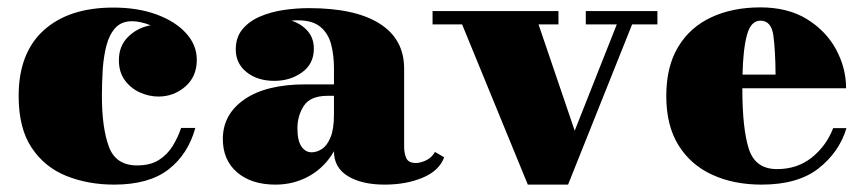

<svg xmlns="http://www.w3.org/2000/svg" viewBox="-20 -490 2342 520"><path d="M509 -143.5Q489.5 -72.5 436.5 -31.2Q383.5 10 289 10Q218.5 10 159.8 -13.5Q101 -37 65.8 -89.8Q30.5 -142.5 30.5 -230Q30.5 -346.5 98.5 -408Q166.5 -469.5 287 -469.5Q353 -469.5 404 -450.8Q455 -432 484 -400Q513 -368 513 -328Q513 -282.5 481.8 -255.5Q450.5 -228.5 409 -228.5Q384 -228.5 359.2 -239.5Q334.5 -250.5 318.2 -272.5Q302 -294.5 302 -327Q302 -366 327.5 -390.8Q353 -415.5 388 -421.5Q360 -432.5 337.5 -432.5Q309 -432.5 292.5 -414.5Q276 -396.5 268.2 -366.5Q260.5 -336.5 258.2 -301Q256 -265.5 256 -230Q256 -144 274.8 -93Q293.5 -42 351 -42Q387.5 -42 410.5 -56.8Q433.5 -71.5 447.8 -94.8Q462 -118 470.5 -143.5Z M807.5 -261.5H884.5V-304.5Q884.5 -340.5 876.8 -370Q869 -399.5 847.8 -417.2Q826.5 -435 786.5 -435Q778 -435 769.5 -434Q796 -425.5 813 -406.2Q830 -387 830 -358Q830 -317 798 -294Q766 -271 723 -271Q677.5 -271 648 -294.5Q618.5 -318 618.5 -356Q618.5 -388.5 636.2 -410.2Q654 -432 683.2 -444.8Q712.5 -457.5 747.5 -462.8Q782.5 -468 816.5 -468Q942 -468 1008.2 -426Q1074.5 -384 1074.5 -304.5V-93Q1074.5 -74.5 1080.5 -61.5Q1086.5 -48.5 1106.5 -48.5Q1118 -48.5 1133.5 -55.5Q1149 -62.5 1158 -78.5L1183 -64Q1169.5 -27.5 1124.8 -8.8Q1080 10 1021.5 10Q960 10 922.2 -13Q884.5 -36 884.5 -80V-80.5Q860.5 -38 818.8 -14Q777 10 726 10Q661 10 622.2 -23.2Q583.5 -56.5 583.5 -113.5Q583.5 -180.5 642.2 -221Q701 -261.5 807.5 -261.5ZM824 -77.5Q837.5 -77.5 851.5 -86.2Q865.5 -95 875 -117.5Q884.5 -140 884.5 -180.5V-230.5H867.5Q820.5 -230.5 803 -203.5Q785.5 -176.5 785.5 -143Q785.5 -109.5 796.2 -93.5Q807 -77.5 824 -77.5Z M1536.5 -136 1650.5 -424H1566.5V-460H1760.5V-424H1692L1518.5 10H1409.5L1231.5 -424H1151.5V-460H1492.5V-424H1438.5Z M2272.5 -143Q2253 -78 2197 -34Q2141 10 2042.5 10Q1967 10 1908.8 -16.8Q1850.5 -43.5 1817.5 -96.8Q1784.5 -150 1784.5 -230Q1784.5 -310 1816.8 -363.2Q1849 -416.5 1906.5 -443.2Q1964 -470 2039.5 -470Q2114 -470 2165.8 -438Q2217.5 -406 2244.5 -355.8Q2271.5 -305.5 2271.5 -251H1990.5V-250Q1990.5 -142 2008 -87Q2025.5 -32 2084.5 -32Q2139.5 -32 2178.8 -63.5Q2218 -95 2236.5 -143ZM2039.5 -434Q2013.5 -434 2003 -395.2Q1992.5 -356.5 1991 -288H2080.5Q2080 -354 2074.5 -394Q2069 -434 2039.5 -434Z"/></svg>

Font: Bodoni* 06pt Fatface
Style: Regular
Weight: 900
Version: Version 2.3